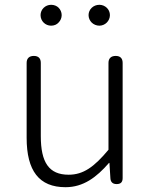

<svg xmlns="http://www.w3.org/2000/svg" viewBox="-20 -767 629 800"><path d="M432 -338V-143C372 -71 327 -39 266 -39C184 -39 150 -90 150 -200V-505C150 -524 140 -534 121 -534C102 -534 91 -524 91 -505V-193C91 -55 143 13 253 13C327 13 382 -28 434 -88H436L440 -24C441 -8 450 0 466 0C483 0 491 -8 491 -25V-267V-505C491 -524 481 -534 462 -534C443 -534 432 -524 432 -505ZM224 -735C217 -742 206 -747 193 -747C169 -747 149 -728 149 -704C149 -679 169 -660 193 -660C206 -660 217 -665 224 -673C232 -681 237 -692 237 -704C237 -716 232 -727 224 -735ZM425 -673C433 -681 438 -692 438 -704C438 -728 418 -747 394 -747C369 -747 349 -728 349 -704C349 -692 354 -681 362 -673C370 -665 382 -660 394 -660C406 -660 417 -665 425 -673Z"/></svg>

Font: GenSenRounded2 TW L
Style: Regular
Weight: 300
Version: Version 2.100;PS 2.1;hotconv 16.6.51;makeotf.lib2.5.65220 DE